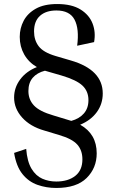

<svg xmlns="http://www.w3.org/2000/svg" viewBox="-20 -710 579 953"><path d="M460 51Q460 124 410 173.5Q360 223 259 223Q210 223 166 207.5Q122 192 91.5 154Q61 116 50 49L110 29Q115 92 136.5 127.5Q158 163 190 177Q222 191 259 191Q318 191 353.5 163Q389 135 389 81Q389 36 363.5 7.5Q338 -21 273 -40L200 -62Q130 -82 90 -126.5Q50 -171 50 -226Q50 -275 80 -315.5Q110 -356 163 -377Q122 -401 100 -440Q78 -479 78 -527Q78 -570 97.5 -607Q117 -644 158 -667Q199 -690 264 -690Q336 -690 379.5 -663Q423 -636 439.5 -593Q456 -550 447 -501L363 -483Q374 -567 350 -612.5Q326 -658 260 -658Q208 -658 178.5 -631.5Q149 -605 149 -554Q149 -511 172 -480.5Q195 -450 256 -432L331 -410Q490 -364 490 -246Q490 -194 460.5 -153.5Q431 -113 378 -91Q460 -45 460 51ZM245 -137 334 -110Q374 -121 396.5 -147Q419 -173 419 -213Q419 -257 389.5 -285Q360 -313 286 -335L203 -359Q164 -349 142.5 -324Q121 -299 121 -258Q121 -216 148.5 -186.5Q176 -157 245 -137Z"/></svg>

Font: Inria Serif
Style: Regular
Weight: 400
Designer: Black Foundry Team
Foundry: Black Foundry
Version: Version 1.000; ttfautohint (v1.8.3)